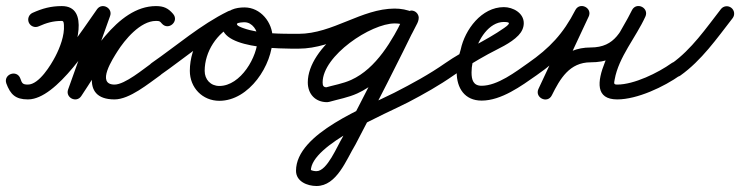

<svg xmlns="http://www.w3.org/2000/svg" viewBox="-45 -310 2494 647"><path d="M85.3 -221.2C85.3 -221.2 85.3 -221.2 85.3 -221.2C111.8 -233 133.4 -239.5 163.5 -239.5C170.1 -239.5 170 -230.4 170.4 -225.4C172.9 -190.8 157.1 -149.7 141.4 -119.6C126.7 -91.4 86.8 -25 49 -25C30.9 -25 29 -29.8 23.6 -45.3C18.1 -60.9 3.4 -64.4 -8.4 -60.1C-20.2 -55.8 -29.2 -43.7 -23.4 -28.3C-9.9 8 7 25 49 25C147.3 25 265.3 -170.4 322.8 -249.8C331.1 -261.4 322.6 -273.9 310.8 -280.2C298.9 -286.4 283.8 -286.4 279 -272.9C247.5 -184.7 216 -96.6 184.5 -8.4C179.6 5.3 186.5 16.9 196.7 22.1C206.9 27.3 220.4 26.1 228.6 14.1C284.2 -67.1 374.2 -239.3 480.5 -239.5C493.2 -239.5 493.6 -238.4 500.4 -230.6C511.3 -218 526.2 -219.9 535.6 -228.1C545.1 -236.3 549.1 -250.7 538.2 -263.3C521.7 -282.5 506.5 -289.5 480.5 -289.5C408.2 -289.5 343.3 -218.9 308.3 -163.3C269.8 -102.1 219.5 25 341 25C391.7 25 455.8 -28.6 495.4 -56.6C506.7 -64.5 509.4 -80.1 501.4 -91.4C493.5 -102.7 477.9 -105.4 466.6 -97.4C466.6 -97.4 466.6 -97.4 466.6 -97.4C439 -78 376 -25 341 -25C277.5 -25 336.2 -113.7 350.6 -136.7C375.3 -175.8 427.7 -239.5 480.5 -239.5C493.3 -239.5 493.6 -238.5 500.3 -230.7C511.2 -218.1 526.1 -220 535.5 -228.2C545 -236.4 549 -250.9 538.1 -263.4C521.6 -282.4 506.4 -289.5 480.4 -289.5C347.6 -289.2 254.6 -112.4 187.4 -14.1C179.2 -2.1 187.8 10.3 199.6 16.4C211.5 22.5 226.7 22.1 231.5 8.4C263 -79.7 294.5 -167.9 326 -256.1C330.9 -269.5 324.1 -281.1 314 -286.4C304 -291.7 290.6 -290.7 282.2 -279.1C237.1 -216.7 115.6 -25 49 -25C27.4 -25 29.4 -29.8 23.4 -45.7C17.6 -61.2 3.1 -64.7 -8.5 -60.5C-20.2 -56.3 -29.1 -44.3 -23.6 -28.7C-11.1 6.7 9.7 25 49 25C111 25 160.4 -47.9 185.7 -96.4C209.5 -142 259.7 -289.5 163.5 -289.5C126.3 -289.5 98 -281.6 64.9 -266.8C52.3 -261.2 46.6 -246.4 52.2 -233.8C57.9 -221.2 72.6 -215.5 85.3 -221.2Z M459.4 -62.8C467.3 -51.4 482.9 -48.6 494.2 -56.4C576.3 -113.3 655.8 -183.3 745.3 -227C760.2 -234.2 762.3 -249 756.9 -260.2C751.6 -271.4 738.8 -279.1 723.9 -272.2C647.5 -236.7 594.7 -155.4 594.7 -71.2C594.7 -14.7 637.1 29.7 694.2 29.7C794.6 29.7 873.6 -90.9 873.6 -182.5C873.6 -234.6 833.1 -285 779 -285C749.9 -285 717.2 -277.1 706.4 -246.3C706.4 -246.3 706.4 -246.3 706.4 -246.3C706.4 -246.4 706.5 -246.4 706.5 -246.4C669.3 -142.3 909.4 -146.1 961 -146C974.8 -146 986 -157.2 986 -171C986 -184.8 974.8 -196 961 -196C901.9 -196.1 831.3 -195.2 774.9 -215.2C771 -216.6 751.3 -223.3 753.5 -229.6C753.5 -229.6 753.6 -229.6 753.6 -229.7C753.6 -229.7 753.6 -229.7 753.6 -229.7C755.2 -234.3 775 -235 779 -235C805.2 -235 823.6 -207 823.6 -182.5C823.6 -119 766 -20.3 694.2 -20.3C664.7 -20.3 644.7 -42.1 644.7 -71.2C644.7 -136 686.1 -199.5 744.9 -226.8C759.9 -233.7 761.9 -248.6 756.5 -260C751.1 -271.4 738.2 -279.2 723.4 -271.9C631.4 -227 550 -155.9 465.8 -97.6C454.4 -89.7 451.6 -74.1 459.4 -62.8Z M961 -146C961 -146 961 -146 961 -146C1081.9 -146.2 1182.1 -231.1 1285.4 -231.1C1298.2 -231.1 1313.9 -228.6 1325.6 -223.3C1340.7 -216.4 1353.4 -224.5 1358.5 -235.9C1363.6 -247.4 1361.2 -262.2 1346.1 -268.9C1326.9 -277.3 1306.2 -281.1 1285.4 -281.1C1176.5 -281.1 992.2 -151.2 992.2 -32.4C992.2 6.6 1017.3 34.3 1057.4 34.3C1057.5 34.3 1059.2 34 1060.8 33.8C1062.4 33.6 1064.1 33.3 1064.2 33.3C1096.1 24.2 1128.4 18.7 1159.1 4.8C1255.6 -39 1316.3 -140.9 1361.4 -231.9C1363.4 -236 1364.7 -240.2 1365.6 -244.7C1366.4 -248.7 1358.2 -243.8 1350.8 -237.9C1343.5 -232 1337 -224.9 1341 -224.5C1339.4 -224.7 1337.7 -224.8 1336 -225C1325 -227.3 1316.9 -236.7 1316.2 -247.7C1316.1 -248.2 1316.1 -249.8 1316.1 -249.3C1316.1 -248.8 1316.8 -251.8 1317.5 -254.7C1318.2 -257.6 1318.8 -260.6 1318.6 -260.2C1251 -121.1 1180.6 16.5 1108.9 153.4C1108.9 153.4 1109.1 153 1109.3 152.7C1109.5 152.3 1109.7 152 1109.7 152C1090.8 182.9 1057.5 266.8 1021.5 266.8C1015.3 266.8 1006.9 265.5 1001.6 262.3C1001.1 262 1002.5 265.4 1002.5 265.4C1002.5 176.7 1258.1 72.5 1330.6 34.6C1383.4 7 1435.5 -22.3 1484.3 -56.5C1495.6 -64.4 1498.4 -80 1490.5 -91.3C1482.6 -102.6 1467 -105.4 1455.7 -97.5C1455.7 -97.5 1455.7 -97.5 1455.7 -97.5C1401.3 -59.4 1342.6 -27.6 1283.6 2.6C1189.3 50.8 952.5 138.6 952.5 265.4C952.5 301.6 990.6 316.8 1021.5 316.8C1090.2 316.8 1121.9 228 1152.3 178C1152.3 178 1152.5 177.7 1152.7 177.3C1152.9 177 1153.1 176.6 1153.1 176.6C1225.2 39.2 1295.7 -98.8 1363.6 -238.3C1363.8 -238.7 1364.4 -241.2 1365 -243.8C1365.6 -246.3 1366.1 -248.8 1366.1 -249.3C1366.1 -262.9 1355.1 -274.5 1341 -274.5C1337.2 -274.5 1331.5 -271.3 1326.5 -267.2C1321.5 -263.1 1317.2 -258.1 1316.5 -254.3C1316.3 -253.2 1315.8 -250.5 1316.3 -252.9C1316.4 -253.1 1317.2 -255.2 1316.6 -254.1C1277.2 -174.7 1223.3 -79.2 1138.5 -40.8C1110.3 -28 1080 -23.2 1050.5 -14.8C1050.3 -14.7 1052.1 -15 1053.9 -15.2C1055.7 -15.5 1057.5 -15.7 1057.4 -15.7C1045 -15.7 1042.2 -20.6 1042.2 -32.4C1042.2 -122 1204.3 -231.1 1285.4 -231.1C1299.3 -231.1 1313.2 -228.7 1325.9 -223.1C1341.1 -216.5 1353.7 -224.4 1358.8 -235.8C1363.9 -247.1 1361.4 -261.9 1346.4 -268.7C1328.2 -277.1 1305.3 -281.1 1285.4 -281.1C1172.8 -281.1 1076.6 -196.1 961 -196C947.2 -196 936 -184.8 936 -171C936 -157.2 947.2 -146 961 -146Z M1449.5 -62.7C1457.4 -51.4 1473 -48.6 1484.3 -56.5C1521.5 -82.4 1560.3 -105.8 1600 -127.6C1633.2 -145.8 1675.9 -163.3 1702.2 -191C1712.9 -202.3 1720 -216.2 1720 -232C1720 -266.4 1683.6 -286 1653 -286C1577.7 -286 1521.7 -210.2 1507.5 -143.2C1507.5 -143.2 1507.7 -143.7 1507.8 -144.2C1508 -144.8 1508.1 -145.3 1508.1 -145.3C1500 -118.8 1494 -94.2 1494 -66C1494 -13.3 1520.8 29 1578 29C1644.4 29 1711.6 -20.3 1763.3 -56.5C1774.6 -64.4 1777.4 -80 1769.5 -91.3C1761.6 -102.6 1746 -105.4 1734.7 -97.5C1693.3 -68.5 1631.7 -21 1578 -21C1549.6 -21 1544 -41.1 1544 -66C1544 -89.1 1549.3 -109 1555.9 -130.7C1555.9 -130.7 1556 -131.2 1556.2 -131.8C1556.3 -132.3 1556.5 -132.8 1556.5 -132.8C1565.5 -175.7 1602.5 -236 1653 -236C1665.6 -236 1670 -233.9 1670 -232C1670 -226.6 1657.9 -218.4 1654.2 -215.9C1591.7 -172 1519.2 -141.8 1455.7 -97.5C1444.4 -89.6 1441.6 -74 1449.5 -62.7Z M1728.5 -62.7C1736.4 -51.4 1751.9 -48.6 1763.3 -56.5C1842.4 -111.5 1893.9 -166.4 1938.3 -253.1C1945.7 -267.7 1938 -280.6 1926.6 -286.1C1915.3 -291.7 1900.3 -289.9 1893.4 -275.1C1852.1 -186.9 1810.8 -98.8 1769.6 -10.6C1762.6 4.3 1770.2 17.1 1781.4 22.5C1792.5 27.9 1807.3 25.9 1814.6 11.1C1842.3 -44.8 1874.3 -100 1945 -100C2053.2 -100 2083.3 -167 2129.1 -252.7C2136.7 -266.9 2128.8 -279.8 2117.3 -285.4C2105.9 -291.1 2090.9 -289.5 2084.2 -274.8C2056 -212.6 1888 25 2035 25C2102.5 25 2192.8 -17.6 2247.5 -56.6C2258.8 -64.7 2261.4 -80.3 2253.4 -91.5C2245.3 -102.8 2229.7 -105.4 2218.5 -97.4C2218.5 -97.4 2218.5 -97.4 2218.5 -97.4C2172.6 -64.6 2091.7 -25 2035 -25C2022.1 -25 2024.1 -29.4 2026.4 -42.5C2039.8 -117.8 2098.1 -184.4 2129.8 -254.1C2136.4 -268.8 2129 -281.5 2118.1 -286.9C2107.1 -292.3 2092.5 -290.5 2084.9 -276.3C2048.7 -208.4 2030.2 -150 1945 -150C1853 -150 1806.5 -85.3 1769.8 -11.1C1762.5 3.7 1770.3 16.6 1781.6 22C1792.9 27.5 1807.9 25.5 1814.8 10.6C1856.1 -77.6 1897.4 -165.7 1938.6 -253.9C1945.6 -268.7 1938.1 -281.5 1927 -286.9C1915.9 -292.4 1901.2 -290.4 1893.7 -275.9C1853 -196.4 1807.2 -148 1734.7 -97.5C1723.4 -89.6 1720.6 -74.1 1728.5 -62.7Z M2212.6 -61.2C2220.6 -49.9 2236.2 -47.3 2247.5 -55.3C2319.1 -106.2 2370.4 -180.1 2423.7 -248.7C2432.2 -259.6 2430.2 -275.3 2419.3 -283.7C2408.4 -292.2 2392.7 -290.2 2384.3 -279.3C2334.1 -214.8 2285.8 -143.9 2218.5 -96C2207.3 -88 2204.6 -72.4 2212.6 -61.2Z"/></svg>

Font: FRB American Cursive Guidelines Arrows Semibold
Style: Italic
Weight: 600
Italic angle: -25°
Version: Version 2.0;Modular Font Editor K font №1